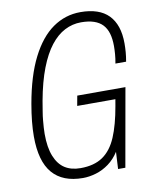

<svg xmlns="http://www.w3.org/2000/svg" viewBox="-81 -759 662 832"><g transform="rotate(-10 250.0 -343.0)"><path d="M217 12Q128 12 83 -40.5Q38 -93 38 -202Q38 -233 41.5 -268Q45 -303 52 -343Q73 -463 113 -542Q153 -621 208 -659.5Q263 -698 330 -698Q371 -698 402 -687.5Q433 -677 453.5 -656Q474 -635 484.5 -604Q495 -573 495 -531Q495 -513 493.5 -493.5Q492 -474 488 -452H441Q445 -473 446.5 -492.5Q448 -512 448 -528Q448 -560 441 -583.5Q434 -607 419.5 -622.5Q405 -638 381.5 -646Q358 -654 325 -654Q287 -654 253 -636.5Q219 -619 190.5 -582.5Q162 -546 139.5 -488Q117 -430 102 -348Q98 -323 94.5 -302.5Q91 -282 89.5 -264.5Q88 -247 87 -233Q86 -219 86 -205Q86 -145 101.5 -106.5Q117 -68 145 -50Q173 -32 214 -32Q274 -32 312 -58Q350 -84 372.5 -137Q395 -190 409 -271L414 -300H246L254 -344H466L405 0H373L377 -75Q358 -45 331.5 -25.5Q305 -6 275 3Q245 12 217 12Z"/></g></svg>

Font: Archivo ExtraCondensed Thin
Style: Italic
Weight: 250
Width: 2
Italic angle: -10°
Designer: Hector Gatti
Foundry: Omnibus-Type
Version: Version 2.001